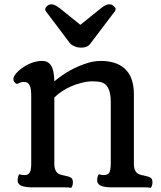

<svg xmlns="http://www.w3.org/2000/svg" viewBox="-20 -882 759 904"><path d="M43 0ZM315.4 2.4Q305.7 0 284.2 0H128.4Q81.5 0 68.4 -16.6Q63 -22.9 63 -31.2Q63 -51.8 70.8 -61.5Q82.5 -57.6 97.4 -57.6Q112.3 -57.6 119.9 -69.8Q127.4 -82 127 -115.2V-434.6Q127 -480.5 109.9 -491.7Q103 -496.1 91.8 -496.1Q80.6 -496.1 74 -492.7Q67.4 -489.3 63.2 -487.8Q59.1 -486.3 56.2 -488Q53.2 -489.7 50.3 -493.2Q43 -501 43 -509.5Q43 -518.1 49.1 -527.6Q55.2 -537.1 68.8 -549.6Q82.5 -562 100.1 -572.3Q139.6 -595.2 179.2 -595.2Q224.6 -595.2 232.9 -535.2Q235.4 -517.6 235.8 -499Q308.6 -560.1 394 -585.9Q424.8 -595.2 456.3 -595.2Q487.8 -595.2 516.4 -586.9Q544.9 -578.6 565.9 -560.1Q610.4 -521 610.4 -438V-106.9Q611.8 -68.8 638.7 -60.1Q646 -57.6 656.7 -55.7Q667.5 -53.7 676 -51Q684.6 -48.3 689.5 -44.9Q697.8 -38.6 697.8 -24.4Q697.8 -7.3 689.9 2.4Q680.2 0 658.7 0H502.9Q456.1 0 442.9 -16.6Q437.5 -22.9 437.5 -31.2Q437.5 -51.8 445.3 -61.5Q457 -57.6 467 -57.6Q477.1 -57.6 483.9 -60.3Q490.7 -63 494.6 -69.3Q501.5 -81.1 501.5 -115.2V-403.3Q501.5 -486.3 452.1 -496.1Q437 -499 414.3 -499Q391.6 -499 364.3 -492.2Q336.9 -485.4 313 -474.6Q267.1 -454.1 235.8 -422.9V-106.9Q237.3 -68.8 263.7 -60.1Q271.5 -57.6 282 -55.7Q292.5 -53.7 301.3 -51Q310.1 -48.3 314.9 -44.9Q323.2 -38.6 323.2 -24.4Q323.2 -7.3 315.4 2.4ZM195.8 -829.1Q192.9 -833 192.9 -839.1Q192.9 -845.2 201.4 -853.5Q210 -861.8 222.2 -861.8Q237.3 -861.8 260.7 -843.8L358.4 -765.1L456.1 -843.8Q479.5 -861.8 493.2 -861.8Q506.8 -861.8 515.6 -853.5Q524.4 -845.2 524.4 -840.8Q524.4 -832.5 521 -829.1L408.2 -680.2Q395 -657.7 360.4 -657.7Q345.7 -657.7 330.3 -664.3Q314.9 -670.9 308.1 -680.2Z"/></svg>

Font: Quando
Style: Regular
Weight: 400
Version: Version 1.002